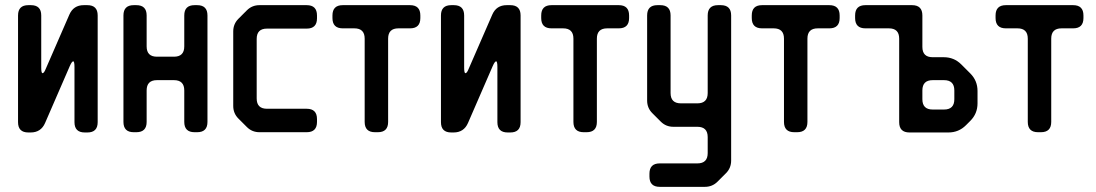

<svg xmlns="http://www.w3.org/2000/svg" viewBox="-20 -505 4254 745"><path d="M90 9H99Q139 9 155 -28L251 -249Q259 -267 264 -267Q269 -267 269 -245V-31Q269 9 309 9H319Q359 9 359 -31V-445Q359 -485 319 -485H305Q265 -485 249 -448L158 -239Q151 -221 145 -221Q140 -221 140 -243V-445Q140 -485 100 -485H90Q50 -485 50 -445V-31Q50 9 90 9Z M459 -32Q459 8 499 8H509Q549 8 549 -32V-154Q549 -194 589 -194H655Q695 -194 695 -154V-32Q695 8 735 8H745Q785 8 785 -32V-445Q785 -485 745 -485H735Q695 -485 695 -445V-325Q695 -285 655 -285H589Q549 -285 549 -325V-445Q549 -485 509 -485H499Q459 -485 459 -445Z M938 -12Q958 8 987 8H1170Q1210 8 1210 -32V-43Q1210 -83 1170 -83H1016Q976 -83 976 -123V-354Q976 -394 1016 -394H1170Q1210 -394 1210 -434V-445Q1210 -485 1170 -485H987Q958 -485 938 -465L905 -432Q885 -412 885 -383V-94Q885 -65 905 -45Z M1395 -32Q1395 8 1435 8H1446Q1486 8 1486 -32V-355Q1486 -395 1526 -395H1571Q1611 -395 1611 -435V-445Q1611 -485 1571 -485H1310Q1270 -485 1270 -445V-435Q1270 -395 1310 -395H1355Q1395 -395 1395 -355Z M1731 9H1740Q1780 9 1796 -28L1892 -249Q1900 -267 1905 -267Q1910 -267 1910 -245V-31Q1910 9 1950 9H1960Q2000 9 2000 -31V-445Q2000 -485 1960 -485H1946Q1906 -485 1890 -448L1799 -239Q1792 -221 1786 -221Q1781 -221 1781 -243V-445Q1781 -485 1741 -485H1731Q1691 -485 1691 -445V-31Q1691 9 1731 9Z M2205 -32Q2205 8 2245 8H2256Q2296 8 2296 -32V-355Q2296 -395 2336 -395H2381Q2421 -395 2421 -435V-445Q2421 -485 2381 -485H2120Q2080 -485 2080 -445V-435Q2080 -395 2120 -395H2165Q2205 -395 2205 -355Z M2500 180Q2500 220 2540 220H2715Q2744 220 2764 200L2797 167Q2817 147 2817 118V-445Q2817 -485 2777 -485H2766Q2726 -485 2726 -445V-144Q2726 -104 2686 -104H2622Q2582 -104 2582 -144V-445Q2582 -485 2542 -485H2531Q2491 -485 2491 -445V-115Q2491 -86 2511 -66L2544 -33Q2564 -13 2593 -13H2686Q2726 -13 2726 27V89Q2726 129 2686 129H2540Q2500 129 2500 169Z M3022 -32Q3022 8 3062 8H3073Q3113 8 3113 -32V-355Q3113 -395 3153 -395H3198Q3238 -395 3238 -435V-445Q3238 -485 3198 -485H2937Q2897 -485 2897 -445V-435Q2897 -395 2937 -395H2982Q3022 -395 3022 -355Z M3469 -31Q3469 9 3509 9H3660Q3700 9 3728 -19L3745 -36Q3773 -64 3773 -104V-152Q3773 -192 3745 -220L3710 -255Q3682 -283 3642 -283H3599Q3559 -283 3559 -323V-445Q3559 -485 3519 -485H3338Q3298 -485 3298 -445V-435Q3298 -395 3338 -395H3429Q3469 -395 3469 -355ZM3559 -120V-154Q3559 -194 3599 -194H3643Q3683 -194 3683 -154V-120Q3683 -80 3643 -80H3599Q3559 -80 3559 -120Z M3968 -32Q3968 8 4008 8H4019Q4059 8 4059 -32V-355Q4059 -395 4099 -395H4144Q4184 -395 4184 -435V-445Q4184 -485 4144 -485H3883Q3843 -485 3843 -445V-435Q3843 -395 3883 -395H3928Q3968 -395 3968 -355Z"/></svg>

Font: WD-XL Lubrifont TC
Style: Regular
Weight: 400
Designer: [WD-XL Lubrifont] Copyright 2020-2022 (c) NightFurySL2001, Skr-ZERO; [ZCOOL QingKe HuangYou] Copyright 2018-2022 (c) The
Version: Version 2.001;hotconv 1.1.1;makeotfexe 2.6.0